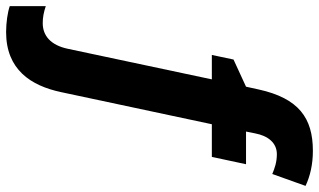

<svg xmlns="http://www.w3.org/2000/svg" viewBox="-335 -577 1045 629"><g transform="rotate(90 187.5 -262.5)"><path d="M-22 240C101 240 154 159 175 59L280 -434H387L411 -546H304L310 -576C318 -618 341 -647 378 -647C404 -647 424 -640 443 -632L482 -741C450 -756 412 -765 367 -765C260 -765 195 -719 166 -587L157 -546L68 -505L53 -434H133L33 37C21 95 -11 120 -51 120C-70 120 -86 117 -107 110V228C-87 235 -53 240 -22 240Z"/></g></svg>

Font: Noto Sans
Style: Bold Italic
Weight: 700
Italic angle: -12°
Designer: Monotype Design Team
Foundry: Monotype Imaging Inc.
Version: Version 2.013